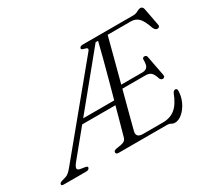

<svg xmlns="http://www.w3.org/2000/svg" viewBox="-192 -954 1312 1203"><g transform="rotate(-30 463.5 -352.0)"><path d="M713 0H361.5Q343 0 343 -14Q343 -25.5 361.5 -29.5L399 -36Q414 -38.5 424 -45.5Q434 -52.5 438.5 -69Q445 -93 460 -146.5Q475 -200 493.5 -268.5H253L102.5 -84.5Q83.5 -61 83 -49Q82.5 -37 100.5 -33L137.5 -27Q155 -24 151 -13Q146 0 126.5 0H-35Q-54.5 0 -50.5 -13Q-47.5 -22 -28.5 -27L-7.5 -33Q8 -37 20.8 -48Q33.5 -59 51.5 -81.5L513.5 -642.5Q525.5 -656 522 -662.2Q518.5 -668.5 502.5 -672Q479 -677 482.5 -687Q486.5 -700 506 -700H870.5Q891.5 -700 906 -709Q920.5 -718 933 -718Q949 -718 953.5 -698.5L977 -574.5Q980 -563.5 975.5 -557.8Q971 -552 963.5 -551.5Q947 -550.5 937 -572.5Q915.5 -635 893.5 -655Q871.5 -675 841 -675H672Q662.5 -638.5 649.2 -588Q636 -537.5 620.5 -479.2Q605 -421 589.5 -362H743.5Q766.5 -362 778 -376Q789.5 -390 788.5 -430.5Q790.5 -443 803 -443Q818.5 -443 820.5 -428.5L848 -285Q850.5 -273.5 846 -268.5Q841.5 -263.5 834.5 -263Q821.5 -262.5 814.5 -276.5Q803.5 -312.5 789.2 -324.5Q775 -336.5 749 -336.5H583Q567 -277 553 -223.5Q539 -170 528.2 -129.2Q517.5 -88.5 512.5 -68.5Q503 -26 553.5 -26H698Q750 -26 786 -55Q822 -84 848.5 -153.5Q856 -167 867 -167Q880.5 -167 880.5 -150.5Q880 -109.5 862.5 -72Q845 -34.5 817.8 -10.5Q790.5 13.5 761 13.5Q749 13.5 738.8 6.8Q728.5 0 713 0ZM583.5 -672.5 277.5 -298.5H502Q520 -363.5 538.5 -432Q557 -500.5 573.5 -563Q590 -625.5 601 -672Z"/></g></svg>

Font: Fraunces 9pt S000 Light
Style: Italic
Weight: 300
Italic angle: -16°
Version: Version 1.000; ttfautohint (v1.8.3)